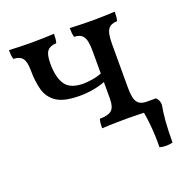

<svg xmlns="http://www.w3.org/2000/svg" viewBox="-116 -568 817 846"><g transform="rotate(-20 292.5 -144.5)"><path d="M511 3Q489 2 461.5 1Q434 0 404 0Q379 0 356 0.5Q333 1 314.5 1.5Q296 2 283 3Q283 -8 284 -19Q285 -30 288 -40Q327 -40 343.5 -54Q360 -68 360 -110V-331Q360 -383 346.5 -400.5Q333 -418 305 -418Q302 -427 301 -437.5Q300 -448 300 -461Q320 -460 347.5 -459Q375 -458 405 -458Q435 -458 462.5 -459Q490 -460 511 -461Q511 -448 510 -437.5Q509 -427 506 -418Q478 -418 464.5 -400.5Q451 -383 451 -331V-127Q451 -75 464.5 -57.5Q478 -40 506 -40Q509 -31 510 -20.5Q511 -10 511 3ZM240 -165Q167 -165 132 -188.5Q97 -212 86 -253Q75 -294 75 -345Q75 -386 61.5 -402Q48 -418 20 -418Q17 -427 16 -437.5Q15 -448 15 -461Q36 -460 63.5 -459Q91 -458 121 -458Q151 -458 178.5 -459Q206 -460 226 -461Q226 -448 225 -437.5Q224 -427 221 -418Q193 -418 179.5 -402Q166 -386 166 -343Q166 -277 189.5 -243.5Q213 -210 274 -210Q290 -210 315.5 -214Q341 -218 363 -227V-187Q338 -177 306.5 -171Q275 -165 240 -165ZM492 168Q493 115 488 63.5Q483 12 474 -26V-40H551Q566 -26 566 -4Q560 25 556.5 68.5Q553 112 553 168Q539 172 523 172Q507 172 492 168Z"/></g></svg>

Font: Vollkorn
Style: Regular
Weight: 400
Designer: Friedrich Althausen
Foundry: Friedrich Althausen
Version: Version 4.104